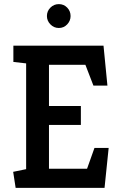

<svg xmlns="http://www.w3.org/2000/svg" viewBox="-20 -913 585 933"><path d="M56 0 44 -78 107 -91V-605L45 -612V-691H483L502 -497H434L395 -598H218V-398H373V-306H218V-93H403L439 -194H508L488 0ZM266 -777Q242 -777 225 -794.5Q208 -812 208 -835Q208 -859 225 -876Q242 -893 266 -893Q290 -893 306.5 -876Q323 -859 323 -835Q323 -812 306.5 -794.5Q290 -777 266 -777Z"/></svg>

Font: Kreon Medium
Style: Regular
Weight: 500
Version: Version 2.002